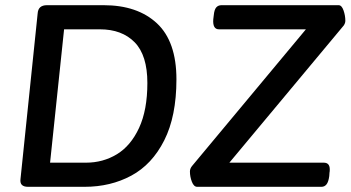

<svg xmlns="http://www.w3.org/2000/svg" viewBox="-20 -720 1351 740"><path d="M59 -30 125 -667Q126 -684 135 -692Q144 -700 161 -700H379Q510 -700 585 -630Q660 -560 660 -414Q660 -272 613 -179Q566 -86 486 -43Q406 0 306 0H88Q55 0 59 -30ZM311 -93Q377 -93 430.5 -125.5Q484 -158 516 -227Q548 -296 548 -400Q548 -507 499 -557Q450 -607 365 -607H227L173 -93ZM712 -59Q712 -70 720 -80L1159 -607H824Q799 -607 802 -646L804 -662Q806 -683 813.5 -691.5Q821 -700 834 -700H1285Q1297 -700 1304 -680Q1311 -660 1311 -640Q1311 -631 1305 -622L864 -93H1228Q1251 -93 1251 -67Q1251 -59 1250 -55L1249 -41Q1246 -19 1238.5 -9.5Q1231 0 1219 0H740Q727 0 719.5 -19.5Q712 -39 712 -59Z"/></svg>

Font: Asap-MediumItalic
Style: Italic
Weight: 500
Italic angle: -6°
Designer: Pablo Cosgaya
Foundry: Omnibus-Type
Version: Version 2.000; ttfautohint (v1.8)